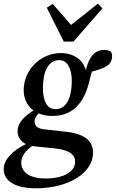

<svg xmlns="http://www.w3.org/2000/svg" viewBox="-47 -780 626 1038"><path d="M254 -190C206 -189 185 -237 185 -304C185 -394 214 -454 273 -455C312 -456 341 -415 341 -346C341 -237 304 -190 254 -190ZM81 -292C81 -248 99 -208 134 -183C80 -148 48 -114 48 -70C48 -45 61 -17 93 -1C29 29 -27 79 -27 134C-27 203 42 238 148 238C324 238 456 154 456 47C456 -14 418 -56 307 -68L190 -81C151 -85 140 -106 140 -122C140 -134 142 -145 162 -167C183 -158 207 -153 236 -153C342 -153 407 -218 436 -341C441 -361 445 -378 450 -393C523 -412 559 -429 559 -478C559 -489 556 -495 551 -502C542 -507 530 -510 515 -510C473 -510 437 -484 417 -401C402 -455 353 -493 282 -493C171 -493 81 -401 81 -292ZM238 -759 206 -738 298 -555H350L507 -735L482 -760L337 -645ZM68 100C68 65 89 37 127 9C130 10 134 11 138 11L247 22C333 31 359 59 359 94C359 149 297 185 198 185C117 185 68 153 68 100Z"/></svg>

Font: Source Serif Pro Semibold
Style: Italic
Weight: 600
Italic angle: -12°
Designer: Frank Grießhammer
Foundry: Adobe Systems Incorporated
Version: Version 3.001;hotconv 1.0.111;makeotfexe 2.5.65597